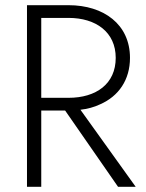

<svg xmlns="http://www.w3.org/2000/svg" viewBox="-20 -720 563 740"><path d="M84 -700V0H139V-294H231L435 0H503L290 -297C317 -300 343 -307 366 -318C437 -349 481 -412 481 -497C481 -626 380 -700 244 -700ZM139 -343V-651H244C350 -651 426 -596 426 -497C426 -397 351 -343 244 -343Z"/></svg>

Font: Jost Light
Style: Regular
Weight: 300
Version: Version 3.710